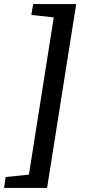

<svg xmlns="http://www.w3.org/2000/svg" viewBox="-50 -758 425 950"><path d="M-30 172H183L327 -738H114L105 -684L216 -672L93 106L-22 118Z"/></svg>

Font: Caladea
Style: Bold Italic
Weight: 700
Italic angle: -9°
Designer: Carolina Giovagnoli and Andres Torresi
Foundry: Carolina Giovagnoli & Andres Torresi
Version: Version 1.001;hotconv 1.0.109;makeotfexe 2.5.65596